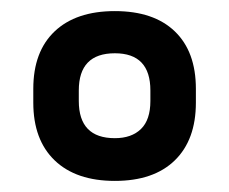

<svg xmlns="http://www.w3.org/2000/svg" viewBox="-20 -713 413 346"><path d="M187 -387Q117 -387 78.5 -424Q40 -461 40 -528V-553Q40 -620 78.5 -656.5Q117 -693 187 -693Q257 -693 295 -656.5Q333 -620 333 -553V-528Q333 -461 295 -424Q257 -387 187 -387ZM187 -464Q217 -464 234 -480.5Q251 -497 251 -531V-550Q251 -617 187 -617Q122 -617 122 -550V-531Q122 -464 187 -464Z"/></svg>

Font: Sofia Sans Semi Condensed
Style: Bold
Weight: 700
Designer: Botio Nikoltchev, Ani Petrova
Foundry: lettersoup
Version: Version 4.100; ttfautohint (v1.8.4.7-5d5b)